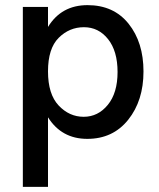

<svg xmlns="http://www.w3.org/2000/svg" viewBox="-20 -534 620 748"><path d="M307 -428Q250 -428 208.5 -386.5Q167 -345 167 -256Q167 -167 208.5 -123Q250 -79 306 -79Q362 -79 400 -125.5Q438 -172 438 -253.5Q438 -335 401 -381.5Q364 -428 307 -428ZM167 194H69V-507H167V-429Q219 -514 321 -514Q423 -514 481 -441.5Q539 -369 539 -255.5Q539 -142 479.5 -67.5Q420 7 320 7Q220 7 167 -77Z"/></svg>

Font: Hind Colombo Medium
Style: Regular
Weight: 500
Designer: Jyotish Sonowal, Aditi Pimprikar
Foundry: Indian Type Foundry
Version: Version 1.000;PS 1.0;hotconv 1.0.86;makeotf.lib2.5.63406; tt